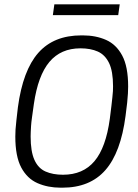

<svg xmlns="http://www.w3.org/2000/svg" viewBox="-20 -860 640 890"><path d="M261 10Q202 10 154 -11Q106 -32 78.5 -83.5Q51 -135 51 -227Q51 -242 52 -259.5Q53 -277 56 -302Q59 -327 63 -363Q86 -534 157.5 -615Q229 -696 357 -696H364Q424 -696 471.5 -675Q519 -654 546.5 -602.5Q574 -551 574 -459Q574 -444 573 -426.5Q572 -409 569.5 -384Q567 -359 562 -323Q540 -153 468.5 -71.5Q397 10 269 10ZM272 -50Q365 -50 418 -113Q471 -176 489 -309Q494 -345 496.5 -369.5Q499 -394 501 -410Q503 -426 503.5 -438Q504 -450 504 -460Q504 -530 485.5 -568Q467 -606 433.5 -621Q400 -636 353 -636Q262 -636 209 -573Q156 -510 137 -378Q132 -341 128.5 -317Q125 -293 124 -276.5Q123 -260 122.5 -248.5Q122 -237 122 -227Q122 -158 139.5 -119Q157 -80 191 -65Q225 -50 272 -50ZM225 -790 232 -840H535L528 -790Z"/></svg>

Font: Chivo Mono Medium ExtraLight
Style: Italic
Weight: 250
Italic angle: -8.05°
Monospace: yes
Version: Version 1.008